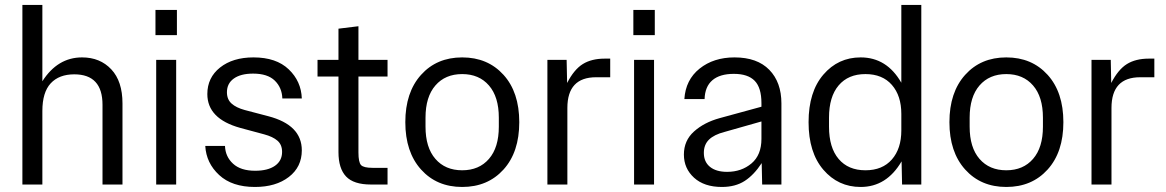

<svg xmlns="http://www.w3.org/2000/svg" viewBox="-20 -740 4675 770"><path d="M69.8 0V-720.2H149.9V-414.1Q210.9 -509.8 309.1 -509.8Q381.3 -509.8 426.3 -461.9Q471.2 -414.1 471.2 -325.2V0H391.1V-319.8Q391.1 -441.9 277.8 -441.9Q216.8 -441.9 183.3 -405.8Q149.9 -369.6 149.9 -294.9V0Z M606.4 0V-500H686.5V0ZM603.5 -599.1H689.5V-700.2H603.5Z M943.4 -227.1Q811.5 -263.7 811.5 -362.8Q811.5 -428.7 862.5 -469.2Q913.6 -509.8 996.6 -509.8Q1087.9 -509.8 1137.9 -461.9Q1188 -414.1 1190.4 -345.2H1112.3Q1110.8 -388.7 1082 -416.7Q1053.2 -444.8 995.1 -444.8Q945.3 -444.8 917.7 -425Q890.1 -405.3 890.1 -370.1Q890.1 -341.3 908.7 -324.7Q927.2 -308.1 961.4 -298.8L1056.2 -273.9Q1190.4 -238.8 1190.4 -137.2Q1190.4 -70.3 1138.4 -30.3Q1086.4 9.8 1002.4 9.8Q910.6 9.8 858.9 -38.1Q807.1 -85.9 803.2 -154.8H882.3Q883.8 -111.8 914.6 -83.5Q945.3 -55.2 1003.4 -55.2Q1054.2 -55.2 1082.8 -75.2Q1111.3 -95.2 1111.3 -130.9Q1111.3 -159.7 1092.8 -175.8Q1074.2 -191.9 1039.6 -201.2Z M1467.3 0Q1398.4 0 1367.9 -32.2Q1337.4 -64.5 1337.4 -129.9V-433.1H1253.4V-500H1337.4V-625L1417.5 -634.8V-500H1534.2V-433.1H1417.5V-128.9Q1417.5 -88.9 1428 -77.9Q1438.5 -66.9 1474.1 -66.9H1534.2V0Z M1833.5 9.8Q1731.4 9.8 1668.5 -60.3Q1605.5 -130.4 1605.5 -250Q1605.5 -369.6 1668.5 -439.7Q1731.4 -509.8 1833.5 -509.8Q1936 -509.8 1999.3 -439.9Q2062.5 -370.1 2062.5 -250Q2062.5 -129.9 1999.3 -60.1Q1936 9.8 1833.5 9.8ZM1686.5 -231.9Q1686.5 -148.4 1726.1 -102.8Q1765.6 -57.1 1833.5 -57.1Q1901.4 -57.1 1940.9 -102.8Q1980.5 -148.4 1980.5 -231.9V-268.1Q1980.5 -351.6 1940.9 -397.2Q1901.4 -442.9 1833.5 -442.9Q1765.6 -442.9 1726.1 -397.2Q1686.5 -351.6 1686.5 -268.1Z M2175.3 0V-500H2252.4L2254.4 -407.2Q2282.2 -461.4 2317.4 -483.2Q2352.5 -504.9 2405.3 -504.9H2427.2V-430.2H2370.6Q2255.4 -430.2 2255.4 -307.1V0Z M2522.9 0V-500H2603V0ZM2520 -599.1H2606V-700.2H2520Z M2875 9.8Q2804.2 9.8 2763.4 -27.3Q2722.7 -64.5 2722.7 -120.1Q2722.7 -176.3 2763.2 -212.6Q2803.7 -249 2865.7 -266.1L3033.7 -312V-326.2Q3033.7 -388.2 3006.6 -416Q2979.5 -443.8 2922.9 -443.8Q2866.7 -443.8 2836.9 -418.2Q2807.1 -392.6 2805.7 -342.8H2724.6Q2729.5 -419.9 2785.6 -464.8Q2841.8 -509.8 2925.8 -509.8Q3016.6 -509.8 3065.2 -460Q3113.8 -410.2 3113.8 -325.2V0H3036.6L3034.7 -85.9Q3003.9 -38.6 2966.6 -14.4Q2929.2 9.8 2875 9.8ZM2802.7 -127Q2802.7 -90.8 2827.4 -70.8Q2852.1 -50.8 2896 -50.8Q2953.6 -50.8 2993.7 -84.5Q3033.7 -118.2 3033.7 -183.1V-252.9L2885.7 -210.9Q2843.8 -200.2 2823.2 -179.9Q2802.7 -159.7 2802.7 -127Z M3431.6 9.8Q3341.3 9.8 3282 -59.3Q3222.7 -128.4 3222.7 -250Q3222.7 -371.6 3282 -440.7Q3341.3 -509.8 3431.6 -509.8Q3536.6 -509.8 3594.7 -408.2V-720.2H3674.8V0H3597.7L3595.7 -92.8Q3535.6 9.8 3431.6 9.8ZM3304.7 -231.9Q3304.7 -147.9 3343.3 -102.5Q3381.8 -57.1 3450.7 -57.1Q3519 -57.1 3556.9 -100.6Q3594.7 -144 3594.7 -216.8V-283.2Q3594.7 -356 3556.9 -399.4Q3519 -442.9 3450.7 -442.9Q3381.8 -442.9 3343.3 -397.5Q3304.7 -352.1 3304.7 -268.1Z M4015.6 9.8Q3913.6 9.8 3850.6 -60.3Q3787.6 -130.4 3787.6 -250Q3787.6 -369.6 3850.6 -439.7Q3913.6 -509.8 4015.6 -509.8Q4118.2 -509.8 4181.4 -439.9Q4244.6 -370.1 4244.6 -250Q4244.6 -129.9 4181.4 -60.1Q4118.2 9.8 4015.6 9.8ZM3868.7 -231.9Q3868.7 -148.4 3908.2 -102.8Q3947.8 -57.1 4015.6 -57.1Q4083.5 -57.1 4123 -102.8Q4162.6 -148.4 4162.6 -231.9V-268.1Q4162.6 -351.6 4123 -397.2Q4083.5 -442.9 4015.6 -442.9Q3947.8 -442.9 3908.2 -397.2Q3868.7 -351.6 3868.7 -268.1Z M4357.4 0V-500H4434.6L4436.5 -407.2Q4464.4 -461.4 4499.5 -483.2Q4534.7 -504.9 4587.4 -504.9H4609.4V-430.2H4552.7Q4437.5 -430.2 4437.5 -307.1V0Z"/></svg>

Font: TASA Orbiter Deck
Style: Regular
Weight: 400
Designer: Weizhong Zhang
Version: Version 1.000;Glyphs 3.1.2 (3151)